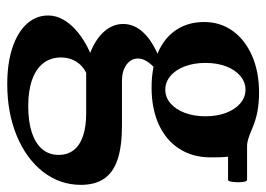

<svg xmlns="http://www.w3.org/2000/svg" viewBox="-123 -342 738 532"><g transform="rotate(90 246.0 -76.0)"><path d="M22.9 159.2Q22.9 137.2 35.2 116.2Q47.4 95.2 70.6 76.4Q93.8 57.6 126.5 43Q88.4 28.3 67.4 4.4Q46.4 -19.5 46.4 -48.3Q46.4 -79.6 71 -105.2Q95.7 -130.9 143.1 -149.4L174.3 -141.1Q157.7 -126.5 149.9 -114Q142.1 -101.6 142.1 -89.4Q142.1 -69.8 159.4 -57.4Q176.8 -44.9 204.1 -44.9H328.1Q385.3 -44.9 421.4 -33Q457.5 -21 474.9 4.2Q492.2 29.3 492.2 68.8Q492.2 127 456.1 173.6Q419.9 220.2 356.2 246.6Q292.5 272.9 212.9 272.9Q155.8 272.9 112.8 258.8Q69.8 244.6 46.4 219Q22.9 193.4 22.9 159.2ZM409.2 130.4Q409.2 106 396 88.9Q382.8 71.8 356.9 63Q331.1 54.2 293.9 54.2H181.6Q161.6 64 150.4 82.3Q139.2 100.6 139.2 123.5Q139.2 152.3 155 172.9Q170.9 193.4 201.2 204.1Q231.4 214.8 273.9 214.8Q316.9 214.8 347.2 204.8Q377.4 194.8 393.3 176Q409.2 157.2 409.2 130.4ZM41 -272.9Q41 -317.4 65.7 -351.8Q90.3 -386.2 134.8 -405.5Q179.2 -424.8 236.3 -424.8Q265.1 -424.8 289.6 -420.2Q314 -415.5 337.4 -405.3Q353 -398.4 364.5 -395Q376 -391.6 382.3 -391.6H478.5Q482.9 -391.6 484.4 -378.4Q485.8 -365.2 484.1 -352.1Q482.4 -338.9 478.5 -338.9H414.1Q415.5 -327.6 415.8 -314.9Q416 -302.2 416 -290Q416 -240.7 392.3 -203.9Q368.7 -167 325 -147Q281.2 -127 223.1 -127Q167 -127 126 -144.5Q85 -162.1 63 -195.1Q41 -228 41 -272.9ZM302.2 -276.4Q302.2 -308.1 292.7 -333.3Q283.2 -358.4 266.4 -372.8Q249.5 -387.2 228.5 -387.2Q207.5 -387.2 190.4 -372.8Q173.3 -358.4 163.8 -333.3Q154.3 -308.1 154.3 -276.4Q154.3 -244.6 163.8 -219.2Q173.3 -193.8 190.4 -179.4Q207.5 -165 228.5 -165Q249.5 -165 266.4 -179.4Q283.2 -193.8 292.7 -219.2Q302.2 -244.6 302.2 -276.4Z"/></g></svg>

Font: Junicode Two Beta VF
Style: Regular
Weight: 400
Designer: Peter S. Baker
Foundry: Briery Creek Software
Version: Version 1.031 beta; ttfautohint (v1.8.1.43-b0c9)